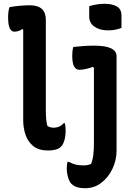

<svg xmlns="http://www.w3.org/2000/svg" viewBox="-20 -788 740 1018"><path d="M453 -755Q468 -760 490 -764Q512 -768 533 -768Q574 -768 599 -754Q624 -740 624 -706V-640Q592 -627 553 -627Q509 -627 481 -646.5Q453 -666 453 -700ZM30 -750Q57 -755 86.5 -757.5Q116 -760 138 -760Q223 -760 223 -683V-200Q223 -174 225 -155Q227 -136 231 -121Q244 -111 264 -111Q297 -111 318 -135H324Q328 -120 328 -95Q328 -67 321.5 -44.5Q315 -22 304 -11Q292 1 274 5.5Q256 10 235 10Q186 10 157 -13Q128 -36 115.5 -73Q103 -110 103 -150V-631L98 -634Q90 -627 77.5 -623.5Q65 -620 56 -620Q41 -620 32 -637.5Q23 -655 23 -698Q23 -727 30 -750ZM478 -546Q598 -546 598 -490V10Q598 61 576.5 106.5Q555 152 517.5 181Q480 210 431 210Q408 210 390.5 205Q373 200 359 187Q348 176 341 152.5Q334 129 334 104Q334 85 338 70H344Q365 81 383 85Q401 89 424 89Q445 89 463 81Q472 58 475 31Q478 4 478 -30V-429L472 -433Q452 -426 434 -422Q416 -418 401 -418Q363 -418 363 -492Q363 -519 368 -539Q394 -542 423.5 -544Q453 -546 478 -546Z"/></svg>

Font: Recursive Sn Csl St SmB
Style: Regular
Weight: 600
Version: Version 1.079;hotconv 1.0.112;makeotfexe 2.5.65598; ttfautoh